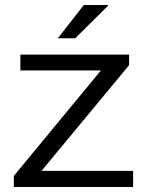

<svg xmlns="http://www.w3.org/2000/svg" viewBox="-20 -743 584 763"><path d="M35 0V-44L381 -463H61V-526H493V-484L145 -64H509V0ZM210 -591 313 -723H409V-720L279 -591Z"/></svg>

Font: Archivo SemiExpanded Light
Style: Regular
Weight: 300
Width: 6
Designer: Hector Gatti
Foundry: Omnibus-Type
Version: Version 2.001